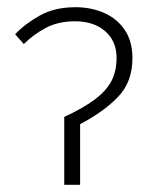

<svg xmlns="http://www.w3.org/2000/svg" viewBox="-20 -512 442 532"><path d="M158 0V-188Q212 -213 243.5 -237Q275 -261 289 -288Q303 -315 303 -352Q303 -398 271.5 -425.5Q240 -453 188 -453Q141 -453 106.5 -434.5Q72 -416 46 -390L22 -417Q48 -445 89.5 -468.5Q131 -492 189 -492Q233 -492 269 -476Q305 -460 326 -428.5Q347 -397 347 -351Q347 -285 307 -243.5Q267 -202 202 -168V0Z"/></svg>

Font: Source Sans 3 ExtraLight Light
Style: Regular
Weight: 300
Version: Version 3.052;hotconv 1.1.0;makeotfexe 2.6.0